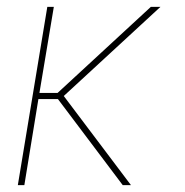

<svg xmlns="http://www.w3.org/2000/svg" viewBox="-20 -540 540 560"><path d="M338 0 149 -251H92L51 0H32L118 -520H137L95 -269H148L420 -520H448L166 -260L362 0Z"/></svg>

Font: Iosevka Thin Oblique
Style: Regular
Weight: 100
Italic angle: -9°
Monospace: yes
Designer: Belleve Invis
Foundry: Belleve Invis
Version: Version 32.5.0; ttfautohint (v1.8.4)